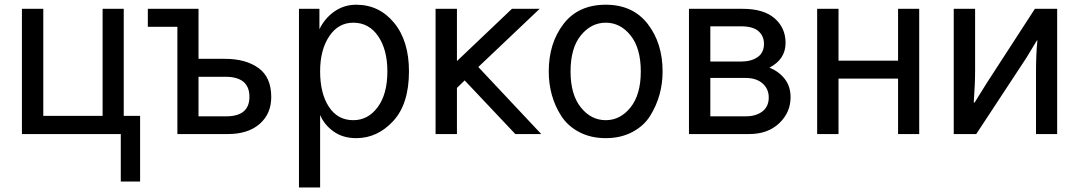

<svg xmlns="http://www.w3.org/2000/svg" viewBox="-20 -576 4637 825"><path d="M74.2 0V-538.1H166V-78.1H420.9V-538.1H511.7V-78.1H582V204.1H499V0Z M615.2 -460.9V-538.1H833V-323.2H946.3Q1036.1 -323.2 1090.8 -283.7Q1145.5 -244.1 1145.5 -159.2Q1145.5 -86.9 1095.7 -43.5Q1045.9 0 959 0H742.2V-460.9ZM833 -76.2H952.1Q1051.8 -76.2 1051.8 -160.2Q1051.8 -246.1 948.2 -246.1H833Z M1355.5 -269.5Q1355.5 -174.8 1393.1 -117.2Q1430.7 -59.6 1498 -59.6Q1561.5 -59.6 1603 -115.7Q1644.5 -171.9 1644.5 -269.5Q1644.5 -362.3 1605 -420.4Q1565.4 -478.5 1498 -478.5Q1433.6 -478.5 1394.5 -419.9Q1355.5 -361.3 1355.5 -269.5ZM1264.6 229.5V-538.1H1352.5V-450.2Q1375 -497.1 1416.5 -526.4Q1458 -555.7 1510.7 -555.7Q1609.4 -555.7 1673.3 -478Q1737.3 -400.4 1737.3 -269.5Q1737.3 -128.9 1669.4 -55.7Q1601.6 17.6 1510.7 17.6Q1453.1 17.6 1413.1 -11.2Q1373 -40 1355.5 -82V229.5Z M1851.6 0V-538.1H1943.4V-313.5L2179.7 -538.1H2298.8L2035.2 -288.1L2305.7 0H2194.3L1976.6 -230.5L1943.4 -198.2V0Z M2431.6 -268.6Q2431.6 -169.9 2475.6 -114.7Q2519.5 -59.6 2583 -59.6Q2645.5 -59.6 2689.5 -114.7Q2733.4 -169.9 2733.4 -268.6Q2733.4 -369.1 2689.5 -423.8Q2645.5 -478.5 2583 -478.5Q2520.5 -478.5 2476.1 -424.3Q2431.6 -370.1 2431.6 -268.6ZM2337.9 -268.6Q2337.9 -390.6 2401.4 -473.1Q2464.8 -555.7 2583 -555.7Q2699.2 -555.7 2763.2 -473.1Q2827.1 -390.6 2827.1 -268.6Q2827.1 -217.8 2814 -169.9Q2800.8 -122.1 2773.9 -78.6Q2747.1 -35.2 2697.3 -8.8Q2647.5 17.6 2583 17.6Q2518.6 17.6 2469.2 -8.3Q2419.9 -34.2 2392.1 -77.1Q2364.3 -120.1 2351.1 -168.5Q2337.9 -216.8 2337.9 -268.6Z M2940.4 0V-538.1H3170.9Q3261.7 -538.1 3308.6 -497.1Q3355.5 -456.1 3355.5 -391.6Q3355.5 -321.3 3286.1 -285.2Q3326.2 -269.5 3351.6 -237.3Q3377 -205.1 3377 -158.2Q3377 -92.8 3328.1 -46.4Q3279.3 0 3199.2 0ZM3032.2 -76.2H3184.6Q3228.5 -76.2 3255.9 -97.2Q3283.2 -118.2 3283.2 -157.2Q3283.2 -194.3 3256.3 -217.8Q3229.5 -241.2 3182.6 -241.2H3032.2ZM3032.2 -311.5H3163.1Q3208 -311.5 3235.4 -330.6Q3262.7 -349.6 3262.7 -387.7Q3262.7 -420.9 3239.3 -441.9Q3215.8 -462.9 3164.1 -462.9H3032.2Z M3491.2 0V-538.1H3583V-315.4H3838.9V-538.1H3929.7V0H3838.9V-238.3H3583V0Z M4078.1 0V-538.1H4169.9V-273.4Q4169.9 -215.8 4164.1 -135.7H4168L4219.7 -218.8L4426.8 -538.1H4522.5V0H4431.6V-266.6Q4431.6 -343.8 4437.5 -402.3H4435.5L4390.6 -328.1L4174.8 0Z"/></svg>

Font: Gothic A1 Medium
Style: Regular
Weight: 500
Designer: HanYang I&C Co.,Ltd.
Foundry: HanYang I&C Co.,Ltd.
Version: Version 2.50